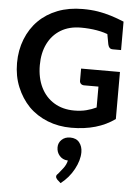

<svg xmlns="http://www.w3.org/2000/svg" viewBox="-68 -783 867 1191"><g transform="rotate(5 366.0 -188.0)"><path d="M391 8Q311 8 243 -19Q175 -46 125 -96Q77 -146 49 -214Q21 -282 21 -363Q21 -443 48 -511.5Q75 -580 124 -629Q173 -678 242.5 -705Q312 -732 399 -732Q451 -732 493.5 -725Q536 -718 576 -705.5Q616 -693 657 -676V-587L581 -583Q544 -600 496.5 -608Q449 -616 398 -616Q324 -616 271.5 -584Q219 -552 191 -495Q163 -438 163 -362Q163 -283 192 -224Q221 -165 274.5 -132.5Q328 -100 400 -100Q441 -100 474.5 -108.5Q508 -117 537 -131V-261H448Q435 -261 427.5 -268.5Q420 -276 420 -287V-363H662V-70Q608 -31 540.5 -11.5Q473 8 391 8ZM560 -610 657 -587V-499H606Q592 -499 585 -506.5Q578 -514 575 -528ZM355 356 333 336Q329 331 326.5 327Q324 323 324 317Q324 308 334 300Q345 287 364 262.5Q383 238 388 212Q388 212 386.5 212Q385 212 384 212Q355 210 336 188.5Q317 167 317 136Q317 108 337.5 88.5Q358 69 390 69Q428 69 447.5 93.5Q467 118 467 154Q467 204 436.5 260.5Q406 317 355 356Z"/></g></svg>

Font: Aleo
Style: Bold
Weight: 700
Designer: Alessio Laiso
Foundry: Alessio Laiso
Version: Version 2.001;gftools[0.9.29]